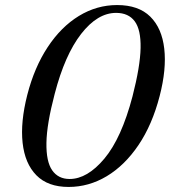

<svg xmlns="http://www.w3.org/2000/svg" viewBox="-20 -730 673 760"><path d="M443.5 -710Q528.5 -710 574.8 -664.2Q621 -618.5 630.2 -537.2Q639.5 -456 612 -350Q582.5 -236 528 -155.5Q473.5 -75 402.5 -32.5Q331.5 10 251.5 10Q169.5 10 124 -36.2Q78.5 -82.5 69.5 -164.5Q60.5 -246.5 88 -354.5Q116 -463.5 168.8 -543.5Q221.5 -623.5 292.2 -666.8Q363 -710 443.5 -710ZM504.5 -348.5Q535 -467 536.5 -539.8Q538 -612.5 513.2 -645.8Q488.5 -679 439.5 -679Q366 -679 301.2 -595.8Q236.5 -512.5 196.5 -358.5Q165 -239 163.8 -164.8Q162.5 -90.5 186.5 -56Q210.5 -21.5 255.5 -21.5Q325.5 -21.5 393.2 -102.2Q461 -183 504.5 -348.5Z"/></svg>

Font: Fraunces 144pt Soft
Style: Italic
Weight: 400
Italic angle: -16°
Version: Version 1.000;[b76b70a41]